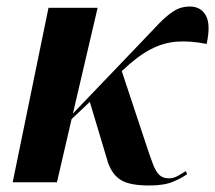

<svg xmlns="http://www.w3.org/2000/svg" viewBox="-20 -560 661 590"><path d="M19 0 129 -536H280L204 -211L407 -423Q442 -460 467 -486Q492 -512 514 -526Q536 -540 563 -540Q597 -540 612.5 -512.5Q628 -485 615 -425Q565 -435 523.5 -432Q482 -429 442 -408Q402 -387 356 -343L354 -342L425 -128Q440 -82 449.5 -57Q459 -32 470 -22Q481 -12 499 -12Q513 -12 526.5 -19.5Q540 -27 551 -34L555 -25Q539 -13 511.5 -1.5Q484 10 439 10Q379 10 352 -6.5Q325 -23 312 -60L256 -247L200 -194L155 0Z"/></svg>

Font: Noto Serif Display SemiCondensed
Style: Bold Italic
Weight: 700
Width: 4
Italic angle: -12°
Designer: Monotype Design Team
Foundry: Monotype Imaging Inc.
Version: Version 2.009